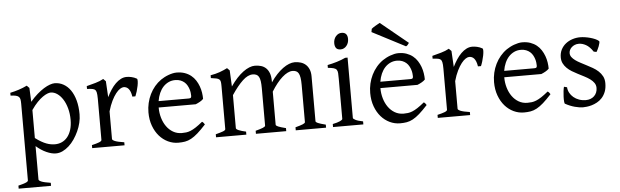

<svg xmlns="http://www.w3.org/2000/svg" viewBox="-54 -890 4276 1325"><g transform="rotate(-5 2084.0 -227.0)"><path d="M425.3 -208Q425.3 -250.5 415.3 -287.1Q405.3 -323.7 388.4 -350.3Q371.6 -377 349.6 -392.1Q327.6 -407.2 304.2 -407.2Q295.4 -407.2 281.2 -401.9Q267.1 -396.5 249 -384Q231 -371.6 210.4 -350.3Q189.9 -329.1 168.5 -297.9V-104Q190.4 -87.4 209.2 -76.7Q228 -65.9 244.4 -59.8Q260.7 -53.7 275.4 -51.3Q290 -48.8 303.2 -48.8Q329.6 -48.8 351.8 -59.1Q374 -69.3 390.4 -89.4Q406.7 -109.4 416 -139.2Q425.3 -168.9 425.3 -208ZM490.2 -240.2Q490.2 -211.9 483.2 -182.1Q476.1 -152.3 463.1 -124Q450.2 -95.7 432.9 -70.3Q415.5 -44.9 394.8 -26.1Q374 -7.3 351.1 3.7Q328.1 14.6 304.2 14.6Q275.4 14.6 239.3 -1.5Q203.1 -17.6 168.5 -47.9V183.1Q168.5 190.9 186.8 198.7Q205.1 206.5 251 213.4V234.4H26.9V213.4Q59.1 205.6 77.1 198.5Q95.2 191.4 95.2 183.1V-347.2Q95.2 -365.2 93.3 -377Q91.3 -388.7 84.2 -395.8Q77.1 -402.8 63.7 -406Q50.3 -409.2 26.9 -410.2V-429.7Q43.5 -433.1 58.6 -437.3Q73.7 -441.4 87.9 -446Q102.1 -450.7 116 -456.3Q129.9 -461.9 144 -468.8L161.1 -451.7L165.5 -355Q189.9 -384.3 214.6 -405.8Q239.3 -427.2 261.7 -441.2Q284.2 -455.1 303.5 -461.9Q322.8 -468.8 336.9 -468.8Q370.1 -468.8 398.2 -453.1Q426.3 -437.5 446.8 -408Q467.3 -378.4 478.8 -335.9Q490.2 -293.5 490.2 -240.2Z M905.8 -450.7Q910.2 -447.8 909.9 -433.6Q909.7 -419.4 906 -400.9Q902.3 -382.3 896.5 -362.8Q890.6 -343.3 884.8 -330.1H863.8Q860.8 -349.6 855.5 -363.3Q850.1 -377 843 -385Q835.9 -393.1 827.4 -396.7Q818.8 -400.4 809.6 -400.4Q798.8 -400.4 784.4 -391.4Q770 -382.3 754.9 -363Q739.7 -343.8 724.9 -313.7Q710 -283.7 698.2 -242.2V-50.8Q698.2 -43.5 716.6 -35.6Q734.9 -27.8 780.8 -21V0H556.6V-21Q588.9 -28.3 606.9 -35.4Q625 -42.5 625 -50.8V-335Q625 -351.1 624 -362.1Q623 -373 621.6 -379.9Q620.1 -386.7 617.9 -390.6Q615.7 -394.5 613.8 -397Q610.4 -400.4 606.2 -402.6Q602.1 -404.8 595.5 -406.2Q588.9 -407.7 579.6 -408.4Q570.3 -409.2 556.6 -410.2V-429.7Q588.4 -438 618.9 -446.5Q649.4 -455.1 673.8 -468.8L690.9 -451.7L697.3 -340.8Q710.4 -367.7 725.8 -391.1Q741.2 -414.6 758.8 -431.9Q776.4 -449.2 795.7 -459Q814.9 -468.8 835.9 -468.8Q851.6 -468.8 869.6 -464.8Q887.7 -460.9 905.8 -450.7Z M1168 -418Q1143.1 -418 1122.1 -408.2Q1101.1 -398.4 1084.7 -380.9Q1068.4 -363.3 1057.4 -338.4Q1046.4 -313.5 1041.5 -283.2H1250Q1261.2 -283.2 1264.9 -286.9Q1268.6 -290.5 1268.6 -300.8Q1268.6 -309.6 1267.1 -321.8Q1265.6 -334 1261.5 -346.9Q1257.3 -359.9 1250.2 -372.6Q1243.2 -385.3 1231.9 -395.3Q1220.7 -405.3 1204.8 -411.6Q1189 -418 1168 -418ZM1348.6 -272Q1339.8 -262.2 1325.2 -253.9Q1310.5 -245.6 1294.9 -239.3H1038.1V-237.8Q1038.1 -201.2 1048.1 -167.2Q1058.1 -133.3 1076.7 -107.2Q1095.2 -81.1 1122.1 -65.4Q1148.9 -49.8 1182.6 -49.8Q1197.8 -49.8 1212.2 -51.5Q1226.6 -53.2 1243.2 -59.8Q1259.8 -66.4 1280 -79.6Q1300.3 -92.8 1327.6 -115.2Q1334 -111.8 1338.6 -105.5Q1343.3 -99.1 1345.7 -95.2Q1313 -59.6 1288.3 -37.8Q1263.7 -16.1 1241.9 -4.4Q1220.2 7.3 1199 11Q1177.7 14.6 1152.8 14.6Q1115.2 14.6 1081.3 -1.5Q1047.4 -17.6 1021.5 -47.1Q995.6 -76.7 980.2 -118.4Q964.8 -160.2 964.8 -211.9Q964.8 -244.6 972.2 -276.4Q979.5 -308.1 993.4 -336.4Q1007.3 -364.7 1027.3 -388.7Q1047.4 -412.6 1072.8 -430.2Q1083.5 -437.5 1096.9 -444.6Q1110.4 -451.7 1125 -457Q1139.6 -462.4 1154.1 -465.6Q1168.5 -468.8 1181.6 -468.8Q1213.9 -468.8 1238.5 -460Q1263.2 -451.2 1281.7 -436.3Q1300.3 -421.4 1313 -401.6Q1325.7 -381.8 1333.7 -359.9Q1341.8 -337.9 1345.2 -315.2Q1348.6 -292.5 1348.6 -272Z M1966.8 0V-21Q2002 -30.3 2018.3 -37.1Q2034.7 -43.9 2034.7 -50.8V-309.1Q2034.7 -338.9 2031.5 -358.6Q2028.3 -378.4 2021.7 -389.6Q2015.1 -400.9 2004.6 -405.5Q1994.1 -410.2 1979.5 -410.2Q1963.4 -410.2 1945.3 -401.1Q1927.2 -392.1 1908.2 -375.2Q1889.2 -358.4 1869.9 -334.2Q1850.6 -310.1 1832 -279.8V-50.8Q1832 -43.9 1847.2 -37.4Q1862.3 -30.8 1900.9 -21V0H1690.9V-21Q1726.1 -30.3 1742.4 -37.1Q1758.8 -43.9 1758.8 -50.8V-309.1Q1758.8 -338.9 1755.9 -358.6Q1752.9 -378.4 1746.3 -389.6Q1739.7 -400.9 1729.2 -405.5Q1718.8 -410.2 1703.6 -410.2Q1670.4 -410.2 1634 -376Q1597.7 -341.8 1556.2 -279.8V-50.8Q1556.2 -43.5 1574.5 -35.6Q1592.8 -27.8 1624.5 -21V0H1414.6V-21Q1446.8 -29.3 1464.8 -35.9Q1482.9 -42.5 1482.9 -50.8V-347.2Q1482.9 -366.7 1481.2 -377.9Q1479.5 -389.2 1472.4 -395.3Q1465.3 -401.4 1451.7 -404.3Q1438 -407.2 1414.6 -410.2V-429.7Q1433.1 -432.6 1448.7 -436.8Q1464.4 -440.9 1478.5 -445.8Q1492.7 -450.7 1505.6 -456.5Q1518.6 -462.4 1531.7 -468.8L1548.8 -451.7L1554.2 -339.8Q1576.2 -372.1 1598.6 -396.2Q1621.1 -420.4 1643.1 -436.5Q1665 -452.6 1685.5 -460.7Q1706.1 -468.8 1723.6 -468.8Q1747.1 -468.8 1766.8 -462.9Q1786.6 -457 1801 -443.4Q1815.4 -429.7 1823.7 -407.7Q1832 -385.7 1832 -353V-343.8Q1852.5 -374.5 1874.5 -397.7Q1896.5 -420.9 1918.2 -436.8Q1939.9 -452.6 1960.7 -460.7Q1981.4 -468.8 1999.5 -468.8Q2022.9 -468.8 2042.7 -462.4Q2062.5 -456.1 2076.9 -442.9Q2091.3 -429.7 2099.6 -409.4Q2107.9 -389.2 2107.9 -361.8V-50.8Q2107.9 -43.9 2123 -37.4Q2138.2 -30.8 2176.8 -21V0Z M2381.3 -596.2Q2381.3 -582.5 2377 -570.3Q2372.6 -558.1 2365 -549.1Q2357.4 -540 2347.2 -534.7Q2336.9 -529.3 2324.7 -529.3Q2302.7 -529.3 2293.2 -541.5Q2283.7 -553.7 2283.7 -576.2Q2283.7 -589.8 2288.1 -602.1Q2292.5 -614.3 2300.3 -623.3Q2308.1 -632.3 2318.1 -637.5Q2328.1 -642.6 2339.8 -642.6Q2381.3 -642.6 2381.3 -596.2ZM2225.1 0V-21Q2258.3 -27.8 2275.9 -35.9Q2293.5 -43.9 2293.5 -50.8V-327.1Q2293.5 -352.1 2292.5 -367.4Q2291.5 -382.8 2285.2 -391.4Q2278.8 -399.9 2264.9 -403.8Q2251 -407.7 2225.1 -410.2V-429.7Q2240.2 -432.6 2257.1 -436.8Q2273.9 -440.9 2290.5 -446Q2307.1 -451.2 2322.3 -457Q2337.4 -462.9 2350.1 -468.8H2366.7V-50.8Q2366.7 -44.9 2383.1 -36.4Q2399.4 -27.8 2435.1 -21V0Z M2797.4 -533.2Q2790.5 -523.9 2786.9 -519.3Q2783.2 -514.6 2775.4 -511.2L2546.4 -629.9L2550.3 -651.9Q2553.7 -655.8 2561.3 -660.6Q2568.8 -665.5 2577.6 -670.7Q2586.4 -675.8 2594.7 -680.4Q2603 -685.1 2608.4 -688L2797.4 -533.2ZM2704.1 -418Q2679.2 -418 2658.2 -408.2Q2637.2 -398.4 2620.8 -380.9Q2604.5 -363.3 2593.5 -338.4Q2582.5 -313.5 2577.6 -283.2H2786.1Q2797.4 -283.2 2801 -286.9Q2804.7 -290.5 2804.7 -300.8Q2804.7 -309.6 2803.2 -321.8Q2801.8 -334 2797.6 -346.9Q2793.5 -359.9 2786.4 -372.6Q2779.3 -385.3 2768.1 -395.3Q2756.8 -405.3 2741 -411.6Q2725.1 -418 2704.1 -418ZM2884.8 -272Q2876 -262.2 2861.3 -253.9Q2846.7 -245.6 2831.1 -239.3H2574.2V-237.8Q2574.2 -201.2 2584.2 -167.2Q2594.2 -133.3 2612.8 -107.2Q2631.3 -81.1 2658.2 -65.4Q2685.1 -49.8 2718.8 -49.8Q2733.9 -49.8 2748.3 -51.5Q2762.7 -53.2 2779.3 -59.8Q2795.9 -66.4 2816.2 -79.6Q2836.4 -92.8 2863.8 -115.2Q2870.1 -111.8 2874.8 -105.5Q2879.4 -99.1 2881.8 -95.2Q2849.1 -59.6 2824.5 -37.8Q2799.8 -16.1 2778.1 -4.4Q2756.3 7.3 2735.1 11Q2713.9 14.6 2689 14.6Q2651.4 14.6 2617.4 -1.5Q2583.5 -17.6 2557.6 -47.1Q2531.7 -76.7 2516.4 -118.4Q2501 -160.2 2501 -211.9Q2501 -244.6 2508.3 -276.4Q2515.6 -308.1 2529.5 -336.4Q2543.5 -364.7 2563.5 -388.7Q2583.5 -412.6 2608.9 -430.2Q2619.6 -437.5 2633.1 -444.6Q2646.5 -451.7 2661.1 -457Q2675.8 -462.4 2690.2 -465.6Q2704.6 -468.8 2717.8 -468.8Q2750 -468.8 2774.7 -460Q2799.3 -451.2 2817.9 -436.3Q2836.4 -421.4 2849.1 -401.6Q2861.8 -381.8 2869.9 -359.9Q2877.9 -337.9 2881.3 -315.2Q2884.8 -292.5 2884.8 -272Z M3299.8 -450.7Q3304.2 -447.8 3304 -433.6Q3303.7 -419.4 3300 -400.9Q3296.4 -382.3 3290.5 -362.8Q3284.7 -343.3 3278.8 -330.1H3257.8Q3254.9 -349.6 3249.5 -363.3Q3244.1 -377 3237.1 -385Q3230 -393.1 3221.4 -396.7Q3212.9 -400.4 3203.6 -400.4Q3192.9 -400.4 3178.5 -391.4Q3164.1 -382.3 3148.9 -363Q3133.8 -343.8 3118.9 -313.7Q3104 -283.7 3092.3 -242.2V-50.8Q3092.3 -43.5 3110.6 -35.6Q3128.9 -27.8 3174.8 -21V0H2950.7V-21Q2982.9 -28.3 3001 -35.4Q3019 -42.5 3019 -50.8V-335Q3019 -351.1 3018.1 -362.1Q3017.1 -373 3015.6 -379.9Q3014.2 -386.7 3012 -390.6Q3009.8 -394.5 3007.8 -397Q3004.4 -400.4 3000.2 -402.6Q2996.1 -404.8 2989.5 -406.2Q2982.9 -407.7 2973.6 -408.4Q2964.4 -409.2 2950.7 -410.2V-429.7Q2982.4 -438 3012.9 -446.5Q3043.5 -455.1 3067.9 -468.8L3085 -451.7L3091.3 -340.8Q3104.5 -367.7 3119.9 -391.1Q3135.3 -414.6 3152.8 -431.9Q3170.4 -449.2 3189.7 -459Q3209 -468.8 3230 -468.8Q3245.6 -468.8 3263.7 -464.8Q3281.7 -460.9 3299.8 -450.7Z M3562 -418Q3537.1 -418 3516.1 -408.2Q3495.1 -398.4 3478.8 -380.9Q3462.4 -363.3 3451.4 -338.4Q3440.4 -313.5 3435.5 -283.2H3644Q3655.3 -283.2 3658.9 -286.9Q3662.6 -290.5 3662.6 -300.8Q3662.6 -309.6 3661.1 -321.8Q3659.7 -334 3655.5 -346.9Q3651.4 -359.9 3644.3 -372.6Q3637.2 -385.3 3626 -395.3Q3614.7 -405.3 3598.9 -411.6Q3583 -418 3562 -418ZM3742.7 -272Q3733.9 -262.2 3719.2 -253.9Q3704.6 -245.6 3689 -239.3H3432.1V-237.8Q3432.1 -201.2 3442.1 -167.2Q3452.1 -133.3 3470.7 -107.2Q3489.3 -81.1 3516.1 -65.4Q3543 -49.8 3576.7 -49.8Q3591.8 -49.8 3606.2 -51.5Q3620.6 -53.2 3637.2 -59.8Q3653.8 -66.4 3674.1 -79.6Q3694.3 -92.8 3721.7 -115.2Q3728 -111.8 3732.7 -105.5Q3737.3 -99.1 3739.7 -95.2Q3707 -59.6 3682.4 -37.8Q3657.7 -16.1 3636 -4.4Q3614.3 7.3 3593 11Q3571.8 14.6 3546.9 14.6Q3509.3 14.6 3475.3 -1.5Q3441.4 -17.6 3415.5 -47.1Q3389.6 -76.7 3374.3 -118.4Q3358.9 -160.2 3358.9 -211.9Q3358.9 -244.6 3366.2 -276.4Q3373.5 -308.1 3387.5 -336.4Q3401.4 -364.7 3421.4 -388.7Q3441.4 -412.6 3466.8 -430.2Q3477.5 -437.5 3491 -444.6Q3504.4 -451.7 3519 -457Q3533.7 -462.4 3548.1 -465.6Q3562.5 -468.8 3575.7 -468.8Q3607.9 -468.8 3632.6 -460Q3657.2 -451.2 3675.8 -436.3Q3694.3 -421.4 3707 -401.6Q3719.7 -381.8 3727.8 -359.9Q3735.8 -337.9 3739.3 -315.2Q3742.7 -292.5 3742.7 -272Z M4123.5 -138.2Q4123.5 -103.5 4113.8 -78.9Q4104 -54.2 4088.4 -37.1Q4072.8 -20 4053.7 -9.8Q4034.7 0.5 4016.1 5.9Q3997.6 11.2 3981.2 12.9Q3964.8 14.6 3955.6 14.6Q3932.1 14.6 3899.2 5.9Q3866.2 -2.9 3833.5 -21Q3830.1 -22.5 3828.9 -36.9Q3827.6 -51.3 3828.4 -70.1Q3829.1 -88.9 3831.3 -107.9Q3833.5 -127 3836.9 -138.2L3857.9 -132.8Q3858.9 -112.3 3868.7 -94.2Q3878.4 -76.2 3894.8 -62.5Q3911.1 -48.8 3932.9 -41Q3954.6 -33.2 3980 -33.2Q3997.6 -33.2 4012.2 -38.8Q4026.9 -44.4 4037.6 -54.7Q4048.3 -64.9 4054.2 -79.3Q4060.1 -93.8 4060.1 -110.8Q4060.1 -130.4 4049.6 -145.5Q4039.1 -160.6 4022 -173.1Q4004.9 -185.5 3983.2 -196.5Q3961.4 -207.5 3939 -219.2Q3918.5 -229.5 3899.4 -241.2Q3880.4 -252.9 3865.5 -267.6Q3850.6 -282.2 3841.6 -300.3Q3832.5 -318.4 3832.5 -341.8Q3832.5 -372.1 3844.7 -395.8Q3856.9 -419.4 3877.2 -435.5Q3897.5 -451.7 3923.6 -460.2Q3949.7 -468.8 3977.5 -468.8Q3992.7 -468.8 4011 -466.1Q4029.3 -463.4 4047.1 -458.5Q4064.9 -453.6 4080.6 -446.8Q4096.2 -439.9 4106 -431.2Q4108.9 -428.2 4106.7 -418Q4104.5 -407.7 4099.9 -395.5Q4095.2 -383.3 4089.8 -372.6Q4084.5 -361.8 4081.5 -357.9L4062.5 -361.8Q4039.1 -397 4013.9 -410.9Q3988.8 -424.8 3964.8 -424.8Q3948.7 -424.8 3936 -419.4Q3923.3 -414.1 3914.3 -405.5Q3905.3 -397 3900.6 -386.7Q3896 -376.5 3896 -366.2Q3896 -350.6 3905.3 -338.1Q3914.6 -325.7 3929.7 -314.7Q3944.8 -303.7 3964.1 -293.7Q3983.4 -283.7 4003.9 -272.9Q4024.9 -262.2 4046.4 -250Q4067.9 -237.8 4085 -221.9Q4102.1 -206.1 4112.8 -185.8Q4123.5 -165.5 4123.5 -138.2Z"/></g></svg>

Font: GentiumAlt
Style: Regular
Weight: 400
Designer: J. Victor Gaultney
Version: Version 1.02; 2005; OFL release